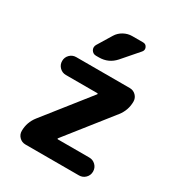

<svg xmlns="http://www.w3.org/2000/svg" viewBox="-181 -902 922 998"><g transform="rotate(30 279.5 -403.0)"><path d="M232.4 -737.3Q246.1 -759.8 270 -772.9Q293.9 -786.1 320.3 -786.1H385.7Q402.3 -786.1 409.2 -771Q416 -755.9 405.3 -743.2L321.3 -646.5Q283.2 -603.5 225.6 -603.5H208Q189.5 -603.5 179.7 -620.1Q175.8 -627.9 175.8 -635.7Q175.8 -644.5 180.7 -652.3ZM313.5 -432.6Q315.4 -434.6 314.5 -436.5Q313.5 -438.5 310.5 -438.5H123Q100.6 -438.5 85 -454.1Q69.3 -469.7 69.3 -492.2Q69.3 -514.6 85 -530.3Q100.6 -545.9 123 -545.9H444.3Q465.8 -545.9 481 -530.8Q496.1 -515.6 496.1 -494.1Q496.1 -442.4 463.9 -401.4L252 -133.8Q250 -131.8 251 -129.9Q252 -127.9 253.9 -127.9H442.4Q464.8 -127.9 480.5 -112.3Q496.1 -96.7 496.1 -74.2Q496.1 -51.8 480.5 -36.1Q464.8 -20.5 442.4 -20.5H121.1Q99.6 -20.5 84.5 -35.6Q69.3 -50.8 69.3 -72.3Q69.3 -124 101.6 -165Z"/></g></svg>

Font: Gen Jyuu Gothic P Bold
Style: Bold
Weight: 700
Designer: [Source Han Sans]
Ryoko NISHIZUKA  (kana & ideographs); Paul D. Hunt (Latin, Greek & Cyrillic); Wenlong ZHANG  (bopomofo
Version: Version 1.002.20150607